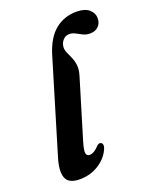

<svg xmlns="http://www.w3.org/2000/svg" viewBox="-138 -801 707 888"><g transform="rotate(-20 215.5 -357.0)"><path d="M348 -723.5Q389.5 -723.5 410.2 -705.2Q431 -687 431 -662.5Q431 -637 415.5 -622Q400 -607 374 -607Q355.5 -607 340.5 -614.5Q325.5 -622 311.2 -629.8Q297 -637.5 281.5 -637.5Q263.5 -637.5 251 -624Q238.5 -610.5 236.5 -591Q235.5 -576 242.2 -561.2Q249 -546.5 256.5 -529.5Q264 -512.5 266.8 -490.5Q269.5 -468.5 260.5 -439L173 -149.5Q160.5 -108 163.5 -94Q166.5 -80 180.5 -80Q202.5 -80 227.5 -108Q238 -117.5 247 -114Q254 -111.5 255.5 -102Q257 -92.5 249.5 -77.5Q231 -39 190.5 -14.2Q150 10.5 99 10.5Q45 10.5 32 -23Q19 -56.5 38.5 -120L175 -573.5Q198.5 -651 243 -687.2Q287.5 -723.5 348 -723.5Z"/></g></svg>

Font: Fraunces 72pt Soft SemiBold
Style: Italic
Weight: 600
Italic angle: -16°
Version: Version 1.000;[b76b70a41]